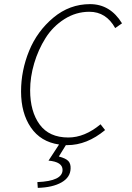

<svg xmlns="http://www.w3.org/2000/svg" viewBox="-20 -691 640 930"><path d="M306 12H299L265 67Q299 76 311 89Q323 102 322 125Q321 168 278 192.5Q235 217 163 219L161 191Q283 186 283 132Q283 93 215 87L266 9Q177 -4 129.5 -73.5Q82 -143 82 -248Q82 -349 121 -444.5Q160 -540 238.5 -605.5Q317 -671 416 -671Q514 -671 571 -578L538 -555Q494 -634 413 -634Q348 -634 292 -598.5Q236 -563 200.5 -506.5Q165 -450 145.5 -384Q126 -318 126 -254Q126 -151 172 -88Q218 -25 311 -25Q390 -25 467 -89L489 -61Q401 12 306 12Z"/></svg>

Font: TypoPRO Source Code Pro
Style: Italic
Weight: 300
Italic angle: -11°
Monospace: yes
Designer: Paul D. Hunt, Teo Tuominen
Foundry: Adobe Systems Incorporated
Version: Version 1.030;PS 1.0;hotconv 1.0.84;makeotf.lib2.5.63406